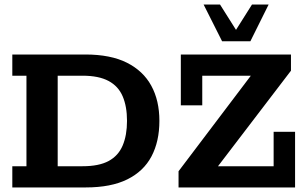

<svg xmlns="http://www.w3.org/2000/svg" viewBox="-20 -822 1348 842"><path d="M34 0V-93H96V-490H34V-583H354Q465 -583 536.5 -547Q608 -511 643.5 -446Q679 -381 679 -292Q679 -202 644.5 -136.5Q610 -71 538.5 -35.5Q467 0 356 0ZM233 -93H342Q414 -93 456.5 -116Q499 -139 518 -184Q537 -229 537 -292Q537 -355 518 -399.5Q499 -444 456 -467Q413 -490 342 -490H233ZM763 0V-71L1080 -490H867V-360H773V-583H1256V-512L936 -93H1180V-244H1274V0ZM954 -641 873 -802H945L1015 -691L1085 -802H1158L1078 -641Z"/></svg>

Font: Rokkitt SemiBold
Style: Bold
Weight: 700
Version: Version 3.103